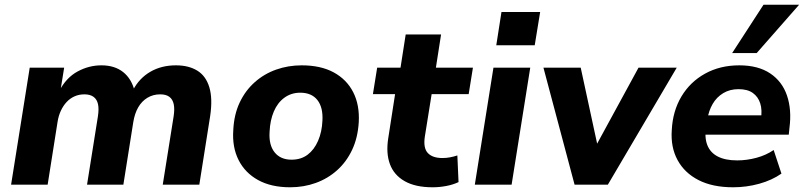

<svg xmlns="http://www.w3.org/2000/svg" viewBox="-20 -783 3408 814"><path d="M27 0 106 -496H252L236 -397H231Q261 -454 309 -480Q357 -506 410 -506Q466 -506 502 -477.5Q538 -449 551 -396L544 -401Q570 -451 617 -478.5Q664 -506 726 -506Q780 -506 816.5 -483.5Q853 -461 867.5 -413Q882 -365 871 -291L825 0H670L716 -289Q721 -321 716.5 -341.5Q712 -362 698 -372.5Q684 -383 659 -383Q629 -383 605 -368.5Q581 -354 566 -328Q551 -302 545 -265L503 0H349L395 -289Q400 -321 395.5 -341.5Q391 -362 376.5 -372.5Q362 -383 338 -383Q315 -383 296 -374.5Q277 -366 262.5 -350.5Q248 -335 238 -313.5Q228 -292 224 -266L182 0Z M1210 11Q1130 11 1074.5 -19.5Q1019 -50 991.5 -104.5Q964 -159 969 -231Q972 -297 996 -348Q1020 -399 1060 -434.5Q1100 -470 1151 -488Q1202 -506 1259 -506Q1340 -506 1395 -476Q1450 -446 1477.5 -392Q1505 -338 1501 -265Q1497 -199 1473 -148Q1449 -97 1409.5 -61.5Q1370 -26 1319 -7.5Q1268 11 1210 11ZM1216 -106Q1256 -106 1284 -127Q1312 -148 1328.5 -186Q1345 -224 1347 -272Q1350 -328 1325.5 -359Q1301 -390 1253 -390Q1215 -390 1186 -369Q1157 -348 1141 -310.5Q1125 -273 1123 -225Q1119 -169 1144 -137.5Q1169 -106 1216 -106Z M1814 11Q1741 11 1695.5 -15Q1650 -41 1633 -87.5Q1616 -134 1626 -197L1655 -384H1561L1579 -496H1678L1700 -637H1850L1828 -496H1985L1967 -384H1810L1781 -203Q1774 -155 1794 -134Q1814 -113 1856 -113Q1872 -113 1888 -116Q1904 -119 1919 -124L1924 -11Q1901 0 1872 5.5Q1843 11 1814 11Z M2084 -591 2106 -732H2270L2247 -591ZM1993 0 2072 -496H2228L2149 0Z M2416 0 2284 -496H2442L2517 -149H2498L2687 -496H2849L2557 0Z M3088 11Q3001 11 2941.5 -19.5Q2882 -50 2852.5 -104.5Q2823 -159 2828 -231Q2832 -312 2869 -374Q2906 -436 2969.5 -471Q3033 -506 3114 -506Q3194 -506 3245 -472Q3296 -438 3316.5 -378Q3337 -318 3327 -241L3324 -212H2950L2962 -294H3222L3206 -279Q3212 -317 3203 -345Q3194 -373 3171.5 -389Q3149 -405 3111 -405Q3074 -405 3046 -388Q3018 -371 3001.5 -342.5Q2985 -314 2979 -278L2974 -247Q2966 -201 2978.5 -168.5Q2991 -136 3023 -119.5Q3055 -103 3105 -103Q3146 -103 3187 -114Q3228 -125 3260 -147L3293 -47Q3253 -19 3199 -4Q3145 11 3088 11ZM3084 -558 3217 -763H3368L3188 -558Z"/></svg>

Font: Nunito Sans 10pt ExtraBold
Style: Italic
Weight: 800
Italic angle: -9°
Designer: Vernon Adams
Foundry: Vernon Adams
Version: Version 3.101;gftools[0.9.27]